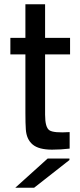

<svg xmlns="http://www.w3.org/2000/svg" viewBox="-20 -697 376 907"><path d="M193 -155Q193 -95 213.5 -81.5Q234 -68 309 -73V5Q267 10 226 10Q163 10 134 -14.5Q105 -39 102 -86Q100 -113 100 -163V-440H29V-518H100V-677H193V-518H311V-440H193ZM52 190 205 52H308V59L141 190Z"/></svg>

Font: Nacelle
Style: Regular
Weight: 400
Designer: Sora Sagano
Foundry: Sora Sagano
Version: Version 1.000;FEAKit 1.0